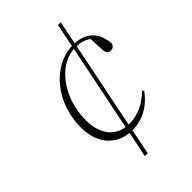

<svg xmlns="http://www.w3.org/2000/svg" viewBox="-213 -753 890 890"><g transform="rotate(-45 232.0 -308.0)"><path d="M214 49 239 -76H240C303 -76 363 -106 407 -167L400 -174C357 -132 307 -107 249 -107H245L332 -535C359 -534 382 -527 401 -512L405 -438C406 -417 415 -408 430 -408C444 -408 453 -415 456 -431C449 -510 403 -547 335 -551L358 -665H340L317 -551C190 -546 79 -419 79 -254C79 -149 138 -85 221 -77L195 49ZM119 -261C119 -411 211 -528 314 -535L227 -109C158 -119 119 -178 119 -261Z"/></g></svg>

Font: Source Serif 4 Display Light
Style: Italic
Weight: 300
Italic angle: -12°
Designer: Frank Grießhammer
Foundry: Adobe Systems Incorporated
Version: Version 4.004;hotconv 1.0.117;makeotfexe 2.5.65602